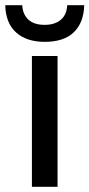

<svg xmlns="http://www.w3.org/2000/svg" viewBox="-40 -714 342 734"><path d="M82 -500H180V0H82ZM-20 -694H45Q47 -659 68.5 -639Q90 -619 131 -619Q169 -619 192 -638Q215 -657 217 -694H282Q280 -627 242 -590.5Q204 -554 131 -554Q62 -554 22 -589.5Q-18 -625 -20 -694Z"/></svg>

Font: Sarabun Medium
Style: Regular
Weight: 500
Designer: Suppakit Chalermlarp | Katatrad Co.,Ltd.
Foundry: Cadson Demak Co.,Ltd.
Version: Version 1.000; ttfautohint (v1.6)